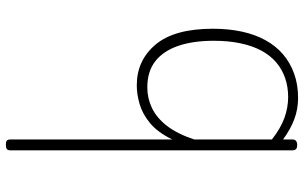

<svg xmlns="http://www.w3.org/2000/svg" viewBox="-206 -788 1011 638"><g transform="rotate(-90 299.0 -468.5)"><path d="M136 14Q127 14 123 10Q119 6 119 -1V-939Q119 -948 123.5 -951Q128 -954 138 -954Q147 -954 151 -951Q155 -948 155 -939V-401Q179 -450 209.5 -475Q240 -500 272.5 -509.5Q305 -519 335 -519Q418 -519 470.5 -456.5Q523 -394 523 -266Q523 -214 513.5 -170Q504 -126 485 -91.5Q466 -57 438 -33Q410 -9 373.5 4Q337 17 293 17Q256 17 222.5 4.5Q189 -8 155 -33V-1Q155 6 150.5 10Q146 14 136 14ZM155 -70Q192 -41 226.5 -28.5Q261 -16 296 -16Q330 -16 359 -26Q388 -36 411 -55.5Q434 -75 450 -104.5Q466 -134 474.5 -174Q483 -214 483 -263Q483 -332 466 -381.5Q449 -431 415 -457.5Q381 -484 328 -484Q292 -484 259.5 -468.5Q227 -453 200.5 -419Q174 -385 155 -328Z"/></g></svg>

Font: Playwrite US Modern Thin
Style: Regular
Weight: 250
Designer: Veronika Burian, José Scaglione
Foundry: TypeTogether
Version: Version 1.003